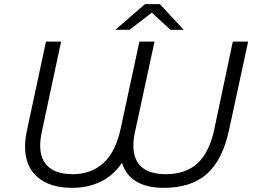

<svg xmlns="http://www.w3.org/2000/svg" viewBox="-20 -901 1238 927"><path d="M1178 -700 1086 -274Q1055 -129 979 -61.5Q903 6 770 6Q690 6 638.5 -24.5Q587 -55 569 -115Q527 -53 465.5 -23.5Q404 6 329 6Q222 6 161.5 -45.5Q101 -97 101 -193Q101 -229 110 -271L202 -700H275L182 -265Q174 -227 174 -199Q174 -130 214.5 -95Q255 -60 331 -60Q420 -60 479.5 -114Q539 -168 563 -282L653 -700H726L632 -265Q624 -227 624 -199Q624 -129 664 -94.5Q704 -60 780 -60Q876 -60 933 -112Q990 -164 1014 -274L1104 -700ZM803 -757 713 -840 605 -757H537L680 -881H752L867 -757Z"/></svg>

Font: Montserrat Alternates
Style: Italic
Weight: 400
Italic angle: -11.3°
Designer: Julieta Ulanovsky
Foundry: Julieta Ulanovsky
Version: Version 7.200